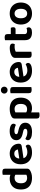

<svg xmlns="http://www.w3.org/2000/svg" viewBox="1703 -2436 920 4366"><g transform="rotate(-90 2163.0 -253.0)"><path d="M372.2 -113.3V-419L510.9 -419.3V-96.5Q510.9 -73.5 501.1 -57.7Q491.3 -41.9 470 -28.9Q444 -12 401.1 1.5Q358.2 15 302.9 15Q221 15 161.4 -12.7Q101.8 -40.3 69.4 -96.4Q37.1 -152.6 37.1 -236.9Q37.1 -324.6 69.9 -380.9Q102.7 -437.2 159 -464.7Q215.3 -492.2 283.9 -492.2Q320.3 -492.2 349.3 -483.8Q378.4 -475.4 396.4 -464.1V-347.8Q381.4 -360.9 357.5 -371.4Q333.6 -381.9 302.5 -381.9Q266.1 -381.9 238 -366.8Q210 -351.6 194.2 -319.5Q178.5 -287.4 178.5 -236.2Q178.5 -163.7 211.6 -129.8Q244.7 -95.9 301.9 -95.9Q325.7 -95.9 343.2 -101.4Q360.8 -106.9 372.2 -113.3ZM510.9 -391.4 371.5 -391V-650.6Q380.5 -653.3 397.6 -656.1Q414.7 -659 434.3 -659Q474.7 -659 492.8 -645.2Q510.9 -631.4 510.9 -593.9Z M696.8 -171.4 691.5 -266.8 946.6 -305.8Q943.9 -337.7 920.5 -363Q897.1 -388.2 851.6 -388.2Q804.1 -388.2 772.8 -355.9Q741.6 -323.6 740.3 -263.7L744.2 -200.8Q753.2 -143.3 792.1 -117.3Q831 -91.3 886.9 -91.3Q928.9 -91.3 965.5 -103.3Q1002.2 -115.3 1024.2 -129.3Q1038.5 -120.4 1047.9 -105.2Q1057.4 -90.1 1057.4 -72.9Q1057.4 -44.6 1033.9 -24.8Q1010.4 -5 970 5Q929.5 15 877.6 15Q800 15 739.5 -14Q679 -43 644.6 -100.8Q610.1 -158.6 610.1 -244.6Q610.1 -307.5 629.9 -354.3Q649.7 -401.1 683.5 -431.5Q717.3 -461.8 760.6 -477Q803.9 -492.2 851.3 -492.2Q918.9 -492.2 969.6 -465.2Q1020.4 -438.2 1049.2 -391Q1078.1 -343.9 1078.1 -282.5Q1078.1 -252.6 1062.1 -237.5Q1046.2 -222.4 1017.6 -218.4Z M1555.3 -137.5Q1555.3 -65.6 1501.3 -25Q1447.4 15.6 1344.5 15.6Q1262.6 15.6 1210.3 -8.5Q1158 -32.7 1158 -76.5Q1158 -96.4 1166.8 -111.6Q1175.6 -126.7 1189.3 -135.7Q1217.6 -118.7 1254.6 -105Q1291.6 -91.3 1339.6 -91.3Q1417.2 -91.3 1417.2 -136.9Q1417.2 -156 1403.3 -167.5Q1389.4 -179.1 1359.4 -185.1L1311.4 -196.6Q1233.9 -212.9 1196 -248Q1158.1 -283.1 1158.1 -343.3Q1158.1 -410.9 1213 -451.8Q1267.8 -492.8 1362.4 -492.8Q1410.8 -492.8 1449.4 -483.3Q1488 -473.8 1510.5 -455Q1533 -436.2 1533 -409Q1533 -390 1525.1 -375.4Q1517.3 -360.8 1505 -351.8Q1493.7 -359.2 1471.9 -367Q1450.1 -374.9 1423.7 -380.4Q1397.4 -385.9 1373.4 -385.9Q1336.6 -385.9 1315.6 -375.2Q1294.5 -364.4 1294.5 -343.3Q1294.5 -328.6 1306.4 -318.4Q1318.2 -308.1 1348.3 -301.5L1392.2 -291.1Q1478.7 -271.1 1517 -234Q1555.3 -196.8 1555.3 -137.5Z M1883.5 14.3Q1845.1 14.3 1814.2 4.8Q1783.3 -4.7 1761.7 -17.1V-136Q1779.7 -120.9 1804.6 -108.7Q1829.5 -96.6 1862.6 -96.6Q1919.4 -96.6 1951.3 -132.5Q1983.2 -168.4 1983.2 -241.2Q1983.2 -292.1 1968.7 -322.6Q1954.1 -353.2 1927.8 -367.6Q1901.6 -381.9 1866.5 -381.9Q1841.7 -381.9 1822.7 -375.9Q1803.6 -369.9 1789.6 -362.2V-52.6H1650.8V-379.3Q1650.8 -403.9 1660.8 -419.9Q1670.8 -435.9 1691.4 -448.9Q1721.1 -467.2 1766.2 -479.7Q1811.3 -492.2 1866.5 -492.2Q1942.4 -492.2 2000.9 -466Q2059.3 -439.8 2092.5 -384.4Q2125.6 -328.9 2125.6 -241.2Q2125.6 -157.3 2094.1 -100.4Q2062.7 -43.6 2008 -14.7Q1953.4 14.3 1883.5 14.3ZM1727.5 187Q1688 187 1669.4 172.7Q1650.8 158.4 1650.8 121.6V-89.5L1790.2 -88.9V178.7Q1781.3 181.3 1764.3 184.2Q1747.4 187 1727.5 187Z M2217.8 -616.6Q2217.8 -648.8 2240.1 -670.9Q2262.3 -693 2296.9 -693Q2331.7 -693 2353.7 -670.9Q2375.6 -648.8 2375.6 -616.6Q2375.6 -585 2353.7 -562.6Q2331.7 -540.2 2296.9 -540.2Q2262.3 -540.2 2240.1 -562.6Q2217.8 -585 2217.8 -616.6ZM2227.2 -264H2366.6V-1.3Q2357.6 1.3 2340.7 4.1Q2323.7 7 2303.8 7Q2264.3 7 2245.8 -7.1Q2227.2 -21.2 2227.2 -58.1ZM2366.6 -192H2227.2V-472.5Q2236.1 -475.2 2253.2 -478Q2270.3 -480.9 2290.2 -480.9Q2330.4 -480.9 2348.5 -467.1Q2366.6 -453.3 2366.6 -415.5Z M2554.8 -171.4 2549.5 -266.8 2804.6 -305.8Q2801.9 -337.7 2778.5 -363Q2755.1 -388.2 2709.6 -388.2Q2662.1 -388.2 2630.8 -355.9Q2599.6 -323.6 2598.3 -263.7L2602.2 -200.8Q2611.2 -143.3 2650.1 -117.3Q2689 -91.3 2744.9 -91.3Q2786.9 -91.3 2823.5 -103.3Q2860.2 -115.3 2882.2 -129.3Q2896.5 -120.4 2905.9 -105.2Q2915.4 -90.1 2915.4 -72.9Q2915.4 -44.6 2891.9 -24.8Q2868.4 -5 2828 5Q2787.5 15 2735.6 15Q2658 15 2597.5 -14Q2537 -43 2502.6 -100.8Q2468.1 -158.6 2468.1 -244.6Q2468.1 -307.5 2487.9 -354.3Q2507.7 -401.1 2541.5 -431.5Q2575.3 -461.8 2618.6 -477Q2661.9 -492.2 2709.3 -492.2Q2776.9 -492.2 2827.6 -465.2Q2878.4 -438.2 2907.2 -391Q2936.1 -343.9 2936.1 -282.5Q2936.1 -252.6 2920.1 -237.5Q2904.2 -222.4 2875.6 -218.4Z M3169.2 -354.2V-225.3H3029.8V-369.3Q3029.8 -396.3 3042.9 -415.1Q3056.1 -433.9 3079.4 -448.8Q3111.3 -468.5 3157.6 -480Q3203.9 -491.5 3255.6 -491.5Q3354.8 -491.5 3354.8 -427.1Q3354.8 -411.8 3350.5 -398.7Q3346.1 -385.6 3339.8 -376.3Q3329.8 -378.3 3315.1 -379.6Q3300.5 -380.9 3283.8 -380.9Q3251.7 -380.9 3221.3 -373.8Q3190.9 -366.6 3169.2 -354.2ZM3029.8 -264 3169.2 -259.9V-1.3Q3160.3 1.3 3143.3 4.1Q3126.4 7 3106.5 7Q3067 7 3048.4 -7.1Q3029.8 -21.2 3029.8 -58.1Z M3432.5 -264H3570.6V-153.1Q3570.6 -123 3589.3 -109.8Q3608 -96.6 3641.4 -96.6Q3657.1 -96.6 3674.8 -100.2Q3692.5 -103.9 3705.1 -109.3Q3713.1 -100.7 3719.1 -88.4Q3725.1 -76.1 3725.1 -59.4Q3725.1 -27.5 3697.4 -6.6Q3669.8 14.3 3606.6 14.3Q3524.8 14.3 3478.6 -22.6Q3432.5 -59.6 3432.5 -143.4ZM3519 -358.9V-467.2H3712.8Q3717.8 -459.2 3722.4 -444.9Q3727.1 -430.7 3727.1 -414.1Q3727.1 -385.5 3714.1 -372.2Q3701.2 -358.9 3679.2 -358.9ZM3570.6 -238H3432.5V-598Q3441.4 -600.6 3458.5 -603.8Q3475.6 -607 3494.9 -607Q3534.4 -607 3552.5 -592.9Q3570.6 -578.7 3570.6 -541.9Z M4288.7 -238.9Q4288.7 -161 4257.8 -104Q4227 -47.1 4170.8 -16.1Q4114.6 15 4038.6 15Q3962.9 15 3906.5 -15.7Q3850.1 -46.3 3819.1 -103.3Q3788.1 -160.3 3788.1 -238.9Q3788.1 -316.9 3819.6 -373.5Q3851.1 -430.2 3907.5 -461.2Q3964 -492.2 4038.8 -492.2Q4113.7 -492.2 4169.8 -460.9Q4225.9 -429.6 4257.3 -372.7Q4288.7 -315.9 4288.7 -238.9ZM4038.4 -381.9Q3988.7 -381.9 3959.8 -344.3Q3930.8 -306.7 3930.8 -238.9Q3930.8 -169.4 3959.2 -132.3Q3987.7 -95.2 4038.6 -95.2Q4089.4 -95.2 4117.7 -132.8Q4145.9 -170.4 4145.9 -238.9Q4145.9 -306.1 4117.4 -344Q4088.8 -381.9 4038.4 -381.9Z"/></g></svg>

Font: Baloo Tammudu 2
Style: Regular
Weight: 400
Designer: Maithili Shingre, Omkar Shende and Ek Type
Foundry: Ek Type
Version: Version 1.700